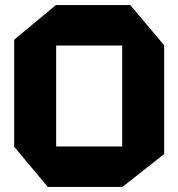

<svg xmlns="http://www.w3.org/2000/svg" viewBox="-20 -739 704 759"><path d="M202 -559V-719H495L629 -560V-559ZM169 0 36 -159V-160H463V0ZM36 -160V-582L201 -719H202V-160ZM463 0V-559H629V-130L464 0Z"/></svg>

Font: Foldit
Style: Bold
Weight: 700
Version: Version 1.003